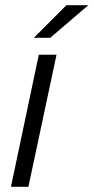

<svg xmlns="http://www.w3.org/2000/svg" viewBox="-20 -717 359 737"><path d="M129 -507H197L89 0H22ZM235 -697H319L173 -572H110Z"/></svg>

Font: D-DIN
Style: DIN-Italic
Weight: 400
Italic angle: -12°
Designer: Charles Nix
Foundry: Datto Inc.
Version: Version 1.00